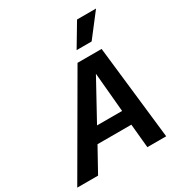

<svg xmlns="http://www.w3.org/2000/svg" viewBox="-252 -1033 1103 1174"><g transform="rotate(-30 299.0 -445.5)"><path d="M-49 0 334 -660H504L579 0H446L430 -168H191L98 0ZM246 -269H423L398 -546ZM464 -891H598L474 -730H368Z"/></g></svg>

Font: Kantumruy Pro SemiBold
Style: Italic
Weight: 600
Italic angle: -13°
Version: Version 1.002